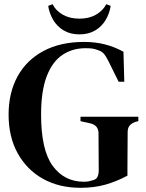

<svg xmlns="http://www.w3.org/2000/svg" viewBox="-20 -879 695 916"><path d="M364 17Q262 17 185 -26Q108 -69 64.5 -147.5Q21 -226 21 -332Q21 -436 63.5 -514Q106 -592 187 -635.5Q268 -679 381 -679Q435 -679 481.5 -667Q528 -655 569 -632L573 -489H546L496 -590Q484 -614 473 -625Q462 -636 444 -641Q431 -646 419 -647.5Q407 -649 388 -649Q325 -649 277 -616.5Q229 -584 202.5 -514Q176 -444 176 -332Q176 -163 231.5 -87.5Q287 -12 380 -12Q402 -12 418 -18Q437 -21 444 -33.5Q451 -46 451 -65Q451 -106 450.5 -154.5Q450 -203 450 -243Q450 -282 409 -291L364 -301V-322H640V-301L628 -298Q609 -292 599 -280.5Q589 -269 589 -249Q589 -209 588.5 -167.5Q588 -126 588 -84V-41Q536 -13 482.5 2Q429 17 364 17ZM359 -715Q315 -715 283.5 -734Q252 -753 233.5 -784.5Q215 -816 210 -851L231 -859Q246 -828 279.5 -809Q313 -790 359 -790Q405 -790 438 -809Q471 -828 487 -859L508 -851Q503 -816 484.5 -784.5Q466 -753 434.5 -734Q403 -715 359 -715Z"/></svg>

Font: DM Serif Text
Style: Regular
Weight: 400
Designer: Colophon Foundry, Frank Grießhammer
Foundry: Colophon Foundry
Version: Version 5.200; ttfautohint (v1.8.3)